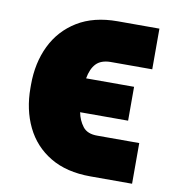

<svg xmlns="http://www.w3.org/2000/svg" viewBox="-68 -607 623 681"><g transform="rotate(10 243.5 -266.5)"><path d="M301.8 -133.8H452.1V12.7H301.8Q215.8 12.7 157 -22.5Q98.1 -57.6 68.1 -119.4Q38.1 -181.2 38.1 -259.8V-271.5Q38.1 -349.6 68.1 -411.6Q98.1 -473.6 157 -509.8Q215.8 -545.9 301.8 -545.9H452.1V-399.4H301.8Q267.6 -398.9 250.2 -380.6Q232.9 -362.3 226.6 -327.1H399.4V-205.1H226.6Q231.9 -176.8 248.5 -155Q265.1 -133.3 301.8 -133.8Z"/></g></svg>

Font: Inter Display Black
Style: Regular
Weight: 900
Designer: Rasmus Andersson
Foundry: rsms
Version: Version 4.000;git-a52131595